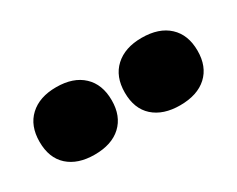

<svg xmlns="http://www.w3.org/2000/svg" viewBox="-41 -809 534 432"><g transform="rotate(-30 226.0 -592.5)"><path d="M114 -505.5Q70.5 -505.5 45.5 -528Q20.5 -550.5 20.5 -592.5Q20.5 -634 45.5 -657.2Q70.5 -680.5 114 -680.5Q158.5 -680.5 183.2 -657.2Q208 -634 208 -592.5Q208 -551.5 183.2 -528.5Q158.5 -505.5 114 -505.5ZM336 -505.5Q292.5 -505.5 267.2 -528Q242 -550.5 242 -592.5Q242 -634 267.2 -657.2Q292.5 -680.5 336 -680.5Q381 -680.5 406 -657.2Q431 -634 431 -592.5Q431 -551.5 406 -528.5Q381 -505.5 336 -505.5Z"/></g></svg>

Font: Fraunces 72pt SuperSoft Black
Style: Regular
Weight: 900
Version: Version 1.000;[0bf87f6ff]